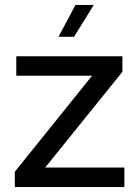

<svg xmlns="http://www.w3.org/2000/svg" viewBox="-20 -758 561 778"><path d="M40 0H484V-79H163L476 -467V-530H46V-451H353L40 -62ZM217 -609H280L360 -738H286Z"/></svg>

Font: Chess Sans Medium
Style: Regular
Weight: 500
Designer: Wolf Bōese
Foundry: Wolf Bōese
Version: Version 7.223;Glyphs 3.3 (3306)